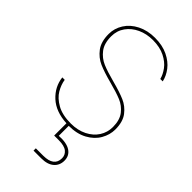

<svg xmlns="http://www.w3.org/2000/svg" viewBox="-291 -787 1118 1118"><g transform="rotate(45 268.0 -228.5)"><path d="M486 -170Q486 -126 462.5 -85Q439 -44 392 -18.5Q345 7 279 7V89Q340 85 372.5 106Q405 127 405 168Q405 207 377.5 230.5Q350 254 299 254H236V235H296Q385 235 385 168Q385 141 364 124Q343 107 296 107H259V6Q167 1 114 -48Q61 -97 53 -166H73Q78 -131 98.5 -96Q119 -61 163.5 -36Q208 -11 278 -11Q334 -11 377 -32.5Q420 -54 443 -90Q466 -126 466 -170Q466 -227 440 -260.5Q414 -294 375.5 -310Q337 -326 272 -343Q204 -361 163 -379Q122 -397 93.5 -434.5Q65 -472 65 -536Q65 -582 90.5 -622.5Q116 -663 163.5 -687Q211 -711 272 -711Q334 -711 379 -689Q424 -667 449.5 -633.5Q475 -600 483 -563H463Q456 -592 434 -622Q412 -652 371 -672.5Q330 -693 272 -693Q221 -693 178.5 -673.5Q136 -654 110.5 -618.5Q85 -583 85 -536Q85 -478 111.5 -443.5Q138 -409 177 -392.5Q216 -376 281 -359Q349 -341 389.5 -323.5Q430 -306 458 -269.5Q486 -233 486 -170Z"/></g></svg>

Font: Fz Poppins Thin
Style: Regular
Weight: 100
Designer: Ninad Kale (Devanagari), Jonny Pinhorn (Latin)
Foundry: Indian Type Foundry
Version: Vit hóa bi Vntype.Com & FontZin.Com